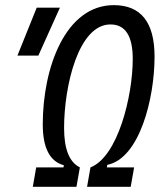

<svg xmlns="http://www.w3.org/2000/svg" viewBox="-20 -723 626 743"><path d="M106.9 0H275.9L289.1 -75.2C248 -95.7 228 -146.5 228 -227.5C228 -389.6 283.2 -628.4 407.2 -628.4C464.8 -628.4 493.7 -584.5 493.7 -494.6C493.7 -352.1 436.5 -116.7 330.1 -75.2L316.9 0H485.8L499 -75.2H393.6L395 -85C520 -109.9 578.1 -341.3 578.1 -503.9C578.1 -636.7 525.4 -703.1 420.4 -703.1C233.4 -703.1 145.5 -461.4 145.5 -241.7C145.5 -150.4 172.9 -98.1 227.1 -83.5L225.6 -75.2H120.1ZM47.4 -507.8H128.4L211.9 -693.4H122.1Z"/></svg>

Font: Cascadia Mono SemiLight
Style: Italic
Weight: 350
Italic angle: -10°
Monospace: yes
Designer: Aaron Bell
Foundry: Saja Typeworks
Version: Version 2404.023